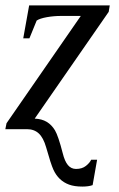

<svg xmlns="http://www.w3.org/2000/svg" viewBox="-31 -479 440 712"><path d="M97.7 -39.1Q124 -38.1 142.3 -27.1Q160.6 -16.1 172.9 4.4Q185.1 24.9 201.7 89.4Q209 119.1 220.9 133.3Q232.9 147.5 251 147.5Q273.4 147.5 287.6 136.2Q301.8 125 307.1 113.3H329.1L312.5 207.5Q297.4 212.9 274.4 212.9Q245.1 212.9 225.1 205.6Q205.1 198.2 190.7 184.3Q176.3 170.4 167 150.1Q157.7 129.9 140.1 67.4Q129.9 31.7 112.8 15.9Q95.7 0 68.8 0H-11.2L-6.8 -22L268.6 -419.9H195.8Q168.5 -419.9 142.6 -415.3Q116.7 -410.6 105 -402.8L78.1 -336.9H55.2L77.1 -459H376L372.1 -435.1Z"/></svg>

Font: Liberation Serif
Style: Italic
Weight: 400
Italic angle: -16.333°
Designer: Steve Matteson
Foundry: Ascender Corporation
Version: Version 2.1.5